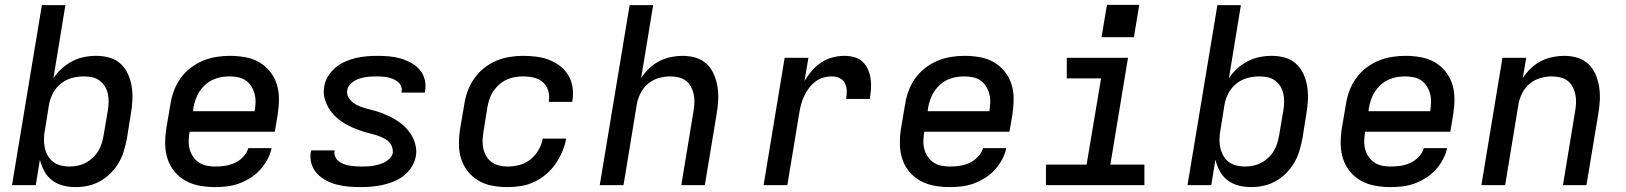

<svg xmlns="http://www.w3.org/2000/svg" viewBox="-20 -756 6640 784"><path d="M289 8Q262 8 237 1.5Q212 -5 192.5 -20Q173 -35 161 -57Q149 -79 143 -104L126 0H29L151 -735H247L198 -436Q212 -458 232 -476Q252 -494 275 -506Q298 -518 323 -523Q348 -528 373 -528Q401 -528 427.5 -520.5Q454 -513 473 -495Q492 -477 503 -452.5Q514 -428 518 -401Q522 -374 520.5 -345.5Q519 -317 514 -289L498 -189Q493 -164 485.5 -139Q478 -114 464.5 -91Q451 -68 431.5 -48.5Q412 -29 388.5 -16Q365 -3 339.5 2.5Q314 8 289 8ZM264 -76Q281 -76 297.5 -79.5Q314 -83 329.5 -91Q345 -99 358.5 -111.5Q372 -124 381 -139Q390 -154 395 -170Q400 -186 403 -203L420 -303Q423 -320 423.5 -338Q424 -356 420.5 -372.5Q417 -389 408.5 -403Q400 -417 386.5 -427Q373 -437 356.5 -440.5Q340 -444 322 -444Q298 -444 273.5 -437.5Q249 -431 228.5 -414.5Q208 -398 196 -375Q184 -352 180 -328L164 -228Q160 -209 159.5 -190.5Q159 -172 162.5 -154.5Q166 -137 174.5 -121.5Q183 -106 196.5 -95.5Q210 -85 227.5 -80.5Q245 -76 264 -76Z M859 8Q827 8 796 2.5Q765 -3 738.5 -17.5Q712 -32 693 -55Q674 -78 664.5 -106.5Q655 -135 654.5 -167Q654 -199 659 -231L676 -331Q680 -358 690 -385Q700 -412 717 -436Q734 -460 758 -478.5Q782 -497 808.5 -508Q835 -519 863 -523.5Q891 -528 918 -528Q950 -528 981 -522.5Q1012 -517 1037.5 -502.5Q1063 -488 1082 -464.5Q1101 -441 1110 -412.5Q1119 -384 1119 -352.5Q1119 -321 1114 -289L1102 -218H754V-217Q751 -199 750.5 -181Q750 -163 754.5 -146.5Q759 -130 768.5 -116Q778 -102 792 -92.5Q806 -83 823.5 -79.5Q841 -76 859 -76Q879 -76 899 -79Q919 -82 938 -90.5Q957 -99 972.5 -115Q988 -131 994 -151H1089Q1084 -127 1071.5 -104Q1059 -81 1041.5 -62Q1024 -43 1001.5 -29Q979 -15 955.5 -6.5Q932 2 907.5 5Q883 8 859 8ZM1020 -302V-303Q1023 -321 1023.5 -338.5Q1024 -356 1019.5 -373Q1015 -390 1006 -404Q997 -418 983.5 -427.5Q970 -437 952.5 -440.5Q935 -444 917 -444Q900 -444 883 -441Q866 -438 849.5 -430.5Q833 -423 819 -410.5Q805 -398 795 -383Q785 -368 779 -351Q773 -334 770 -317L768 -302Z M1454 8Q1429 8 1404.5 6Q1380 4 1356.5 -2Q1333 -8 1312 -19Q1291 -30 1275 -47Q1259 -64 1252 -87Q1245 -110 1249 -135Q1250 -137 1250 -138.5Q1250 -140 1251 -142H1346Q1346 -141 1346 -140.5Q1346 -140 1346 -139Q1344 -127 1349 -116Q1354 -105 1362.5 -98Q1371 -91 1382.5 -86.5Q1394 -82 1405.5 -80Q1417 -78 1429.5 -77Q1442 -76 1454 -76Q1466 -76 1478.5 -76.5Q1491 -77 1503 -79Q1515 -81 1527.5 -84.5Q1540 -88 1551.5 -94Q1563 -100 1572.5 -110Q1582 -120 1584 -132Q1585 -144 1581.5 -154.5Q1578 -165 1571 -173.5Q1564 -182 1554.5 -187.5Q1545 -193 1534.5 -197.5Q1524 -202 1513.5 -205Q1503 -208 1492 -211H1491Q1467 -217 1443.5 -225.5Q1420 -234 1398.5 -245.5Q1377 -257 1358.5 -272.5Q1340 -288 1326.5 -308Q1313 -328 1306 -352.5Q1299 -377 1304 -403Q1307 -424 1319.5 -444.5Q1332 -465 1350 -480Q1368 -495 1389.5 -504.5Q1411 -514 1432.5 -519Q1454 -524 1476 -526Q1498 -528 1520 -528Q1544 -528 1568 -526Q1592 -524 1614.5 -517.5Q1637 -511 1657.5 -500Q1678 -489 1693 -472Q1708 -455 1714 -432Q1720 -409 1716 -385Q1716 -383 1715.5 -381.5Q1715 -380 1715 -378H1619Q1619 -379 1619.5 -379.5Q1620 -380 1620 -381Q1622 -393 1618 -403.5Q1614 -414 1605.5 -421Q1597 -428 1587 -432.5Q1577 -437 1566 -439.5Q1555 -442 1543 -443Q1531 -444 1520 -444Q1508 -444 1496.5 -443.5Q1485 -443 1473 -441Q1461 -439 1449.5 -435.5Q1438 -432 1427.5 -426Q1417 -420 1408.5 -410Q1400 -400 1398 -388Q1395 -372 1403 -358.5Q1411 -345 1423 -336Q1435 -327 1449.5 -321.5Q1464 -316 1479 -312Q1494 -308 1509 -304Q1524 -300 1538.5 -294.5Q1553 -289 1567 -282.5Q1581 -276 1594 -268Q1607 -260 1618.5 -251Q1630 -242 1640 -231Q1650 -220 1658.5 -207Q1667 -194 1672 -179.5Q1677 -165 1679 -149.5Q1681 -134 1678 -118Q1674 -95 1661 -74.5Q1648 -54 1629 -39Q1610 -24 1588 -15Q1566 -6 1543.5 -1Q1521 4 1498.5 6Q1476 8 1454 8Z M2053 8Q2022 8 1991 2.5Q1960 -3 1934.5 -18Q1909 -33 1890.5 -56Q1872 -79 1863 -107.5Q1854 -136 1854 -167.5Q1854 -199 1859 -231L1876 -331Q1880 -358 1890 -385Q1900 -412 1916.5 -435.5Q1933 -459 1956.5 -478Q1980 -497 2006.5 -508Q2033 -519 2061 -523.5Q2089 -528 2116 -528Q2143 -528 2170.5 -524.5Q2198 -521 2222.5 -511.5Q2247 -502 2267.5 -486Q2288 -470 2301 -448Q2314 -426 2318 -399Q2322 -372 2317 -344Q2317 -343 2317 -342Q2317 -341 2317 -340H2221Q2221 -341 2221 -341.5Q2221 -342 2221 -342Q2225 -365 2218.5 -386Q2212 -407 2196.5 -420.5Q2181 -434 2159.5 -439Q2138 -444 2116 -444Q2099 -444 2081.5 -441Q2064 -438 2048 -430.5Q2032 -423 2018 -410.5Q2004 -398 1994 -383Q1984 -368 1978.5 -351Q1973 -334 1970 -317L1954 -217Q1951 -200 1950.5 -182Q1950 -164 1954 -147.5Q1958 -131 1966.5 -117Q1975 -103 1988.5 -93.5Q2002 -84 2018.5 -80Q2035 -76 2053 -76Q2077 -76 2101.5 -82.5Q2126 -89 2146 -105Q2166 -121 2179 -143.5Q2192 -166 2196 -190H2292Q2287 -163 2276 -137Q2265 -111 2248.5 -87Q2232 -63 2209.5 -44Q2187 -25 2161 -13Q2135 -1 2107.5 3.5Q2080 8 2053 8Z M2429 0 2551 -735H2647L2598 -437Q2612 -459 2631 -477Q2650 -495 2672.5 -506.5Q2695 -518 2719.5 -523Q2744 -528 2767 -528Q2796 -528 2822 -520Q2848 -512 2866.5 -494Q2885 -476 2895.5 -451.5Q2906 -427 2910 -400Q2914 -373 2912.5 -345Q2911 -317 2906 -289L2858 0H2762L2812 -303Q2815 -320 2815.5 -337.5Q2816 -355 2812.5 -371.5Q2809 -388 2801 -402.5Q2793 -417 2780.5 -426.5Q2768 -436 2751 -440Q2734 -444 2717 -444Q2693 -444 2669 -437Q2645 -430 2625.5 -413.5Q2606 -397 2595 -374.5Q2584 -352 2580 -328L2526 0Z M3098 0 3184 -520H3281L3265 -425Q3278 -447 3295 -467Q3312 -487 3333.5 -501Q3355 -515 3379.5 -521.5Q3404 -528 3428 -528Q3449 -528 3468.5 -522.5Q3488 -517 3502 -504Q3516 -491 3524 -473Q3532 -455 3535 -434.5Q3538 -414 3536.5 -393.5Q3535 -373 3532 -352H3435Q3438 -368 3437.5 -385Q3437 -402 3430 -416Q3423 -430 3408.5 -437Q3394 -444 3377 -444Q3359 -444 3341.5 -439Q3324 -434 3309 -422.5Q3294 -411 3283 -396Q3272 -381 3264 -364.5Q3256 -348 3251.5 -331Q3247 -314 3244 -297L3195 0Z M3859 8Q3827 8 3796 2.5Q3765 -3 3738.5 -17.5Q3712 -32 3693 -55Q3674 -78 3664.5 -106.5Q3655 -135 3654.5 -167Q3654 -199 3659 -231L3676 -331Q3680 -358 3690 -385Q3700 -412 3717 -436Q3734 -460 3758 -478.5Q3782 -497 3808.5 -508Q3835 -519 3863 -523.5Q3891 -528 3918 -528Q3950 -528 3981 -522.5Q4012 -517 4037.5 -502.5Q4063 -488 4082 -464.5Q4101 -441 4110 -412.5Q4119 -384 4119 -352.5Q4119 -321 4114 -289L4102 -218H3754V-217Q3751 -199 3750.5 -181Q3750 -163 3754.5 -146.5Q3759 -130 3768.5 -116Q3778 -102 3792 -92.5Q3806 -83 3823.5 -79.5Q3841 -76 3859 -76Q3879 -76 3899 -79Q3919 -82 3938 -90.5Q3957 -99 3972.5 -115Q3988 -131 3994 -151H4089Q4084 -127 4071.5 -104Q4059 -81 4041.5 -62Q4024 -43 4001.5 -29Q3979 -15 3955.5 -6.5Q3932 2 3907.5 5Q3883 8 3859 8ZM4020 -302V-303Q4023 -321 4023.5 -338.5Q4024 -356 4019.5 -373Q4015 -390 4006 -404Q3997 -418 3983.5 -427.5Q3970 -437 3952.5 -440.5Q3935 -444 3917 -444Q3900 -444 3883 -441Q3866 -438 3849.5 -430.5Q3833 -423 3819 -410.5Q3805 -398 3795 -383Q3785 -368 3779 -351Q3773 -334 3770 -317L3768 -302Z M4251 0V-84H4417L4476 -436H4336V-520H4586L4514 -84H4653V0ZM4478 -604 4500 -736H4632L4610 -604Z M5089 8Q5062 8 5037 1.5Q5012 -5 4992.5 -20Q4973 -35 4961 -57Q4949 -79 4943 -104L4926 0H4829L4951 -735H5047L4998 -436Q5012 -458 5032 -476Q5052 -494 5075 -506Q5098 -518 5123 -523Q5148 -528 5173 -528Q5201 -528 5227.5 -520.5Q5254 -513 5273 -495Q5292 -477 5303 -452.5Q5314 -428 5318 -401Q5322 -374 5320.5 -345.5Q5319 -317 5314 -289L5298 -189Q5293 -164 5285.5 -139Q5278 -114 5264.5 -91Q5251 -68 5231.5 -48.5Q5212 -29 5188.5 -16Q5165 -3 5139.5 2.5Q5114 8 5089 8ZM5064 -76Q5081 -76 5097.5 -79.5Q5114 -83 5129.5 -91Q5145 -99 5158.5 -111.5Q5172 -124 5181 -139Q5190 -154 5195 -170Q5200 -186 5203 -203L5220 -303Q5223 -320 5223.5 -338Q5224 -356 5220.5 -372.5Q5217 -389 5208.5 -403Q5200 -417 5186.5 -427Q5173 -437 5156.5 -440.5Q5140 -444 5122 -444Q5098 -444 5073.5 -437.5Q5049 -431 5028.5 -414.5Q5008 -398 4996 -375Q4984 -352 4980 -328L4964 -228Q4960 -209 4959.5 -190.5Q4959 -172 4962.5 -154.5Q4966 -137 4974.5 -121.5Q4983 -106 4996.5 -95.5Q5010 -85 5027.5 -80.5Q5045 -76 5064 -76Z M5659 8Q5627 8 5596 2.5Q5565 -3 5538.5 -17.5Q5512 -32 5493 -55Q5474 -78 5464.5 -106.5Q5455 -135 5454.5 -167Q5454 -199 5459 -231L5476 -331Q5480 -358 5490 -385Q5500 -412 5517 -436Q5534 -460 5558 -478.5Q5582 -497 5608.5 -508Q5635 -519 5663 -523.5Q5691 -528 5718 -528Q5750 -528 5781 -522.5Q5812 -517 5837.5 -502.5Q5863 -488 5882 -464.5Q5901 -441 5910 -412.5Q5919 -384 5919 -352.5Q5919 -321 5914 -289L5902 -218H5554V-217Q5551 -199 5550.5 -181Q5550 -163 5554.5 -146.5Q5559 -130 5568.5 -116Q5578 -102 5592 -92.5Q5606 -83 5623.5 -79.5Q5641 -76 5659 -76Q5679 -76 5699 -79Q5719 -82 5738 -90.5Q5757 -99 5772.5 -115Q5788 -131 5794 -151H5889Q5884 -127 5871.5 -104Q5859 -81 5841.5 -62Q5824 -43 5801.5 -29Q5779 -15 5755.5 -6.5Q5732 2 5707.5 5Q5683 8 5659 8ZM5820 -302V-303Q5823 -321 5823.5 -338.5Q5824 -356 5819.5 -373Q5815 -390 5806 -404Q5797 -418 5783.5 -427.5Q5770 -437 5752.5 -440.5Q5735 -444 5717 -444Q5700 -444 5683 -441Q5666 -438 5649.5 -430.5Q5633 -423 5619 -410.5Q5605 -398 5595 -383Q5585 -368 5579 -351Q5573 -334 5570 -317L5568 -302Z M6029 0 6115 -520H6212L6198 -437Q6212 -459 6231 -477Q6250 -495 6272.5 -506.5Q6295 -518 6319.5 -523Q6344 -528 6367 -528Q6396 -528 6422 -520Q6448 -512 6466.5 -494Q6485 -476 6495.5 -451.5Q6506 -427 6510 -400Q6514 -373 6512.5 -345Q6511 -317 6506 -289L6458 0H6362L6412 -303Q6415 -320 6415.5 -337.5Q6416 -355 6412.5 -371.5Q6409 -388 6401 -402.5Q6393 -417 6380.5 -426.5Q6368 -436 6351 -440Q6334 -444 6317 -444Q6293 -444 6269 -437Q6245 -430 6225.5 -413.5Q6206 -397 6195 -374.5Q6184 -352 6180 -328L6126 0Z"/></svg>

Font: Iosevka SS04 Md Ex Obl
Style: Regular
Weight: 500
Width: 7
Italic angle: -9°
Monospace: yes
Designer: Belleve Invis
Foundry: Belleve Invis
Version: Version 19.0.0; ttfautohint (v1.8.4)